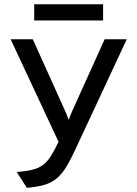

<svg xmlns="http://www.w3.org/2000/svg" viewBox="-20 -888 656 920"><path d="M108.5 12 60.5 -63.5Q105.5 -67.5 135.2 -74.8Q165 -82 185.5 -97.2Q206 -112.5 223.2 -139.2Q240.5 -166 260.5 -208.5L31 -700H137L290 -361Q294.5 -351 299.5 -339Q304.5 -327 309 -313.5Q313.5 -326 318.5 -338Q323.5 -350 328.5 -361.5L481.5 -700H587.5L336.5 -162Q313 -112 291.8 -79.5Q270.5 -47 245.8 -28.5Q221 -10 188.2 -1Q155.5 8 108.5 12ZM144 -790V-867.5H474V-790Z"/></svg>

Font: Overpass Mono Medium
Style: Regular
Weight: 500
Monospace: yes
Designer: Delve Withrington, Dave Bailey
Foundry: Delve Fonts LLC
Version: Version 4.000